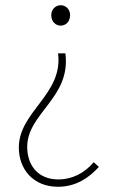

<svg xmlns="http://www.w3.org/2000/svg" viewBox="-20 -510 434 734"><path d="M202 204C270 204 320 170 358 128L338 110C304 152 254 176 204 176C120 176 84 116 84 52C84 -78 252 -136 230 -306H202C222 -149 52 -84 52 54C52 136 106 204 202 204ZM212 -412C230 -412 248 -426 248 -452C248 -476 230 -490 212 -490C194 -490 176 -476 176 -452C176 -426 194 -412 212 -412Z"/></svg>

Font: Source Sans Pro ExtraLight
Style: Regular
Weight: 200
Designer: Paul D. Hunt
Foundry: Adobe Systems Incorporated
Version: Version 3.006;hotconv 1.0.111;makeotfexe 2.5.65597